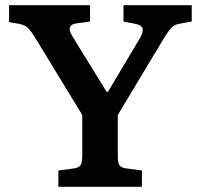

<svg xmlns="http://www.w3.org/2000/svg" viewBox="-20 -720 774 740"><path d="M205 0V-63L266 -71Q285 -74 291 -84Q297 -94 297 -122V-277L114 -577Q101 -598 89.5 -610.5Q78 -623 54 -628L15 -635V-700H327V-637L275 -630Q232 -624 259 -580L391 -366H396L520 -574Q533 -597 529.5 -610Q526 -623 502 -628L456 -637V-700H719V-637L669 -628Q653 -625 641.5 -613.5Q630 -602 612 -573L434 -277V-118Q434 -93 440 -83.5Q446 -74 466 -71L527 -63V0Z"/></svg>

Font: Literata SemiBold
Style: Regular
Weight: 600
Designer: Latin by Veronika Burian and Jose Scaglione. Greek by Irene Vlachou. Cyrillic by Vera Evstafieva.
Foundry: TypeTogether
Version: Version 3.103; ttfautohint (v1.8.4.7-5d5b);gftools[0.9.29]